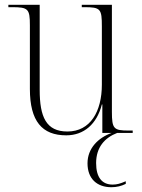

<svg xmlns="http://www.w3.org/2000/svg" viewBox="-20 -556 595 803"><path d="M257 10C331 10 385 -37 406 -119H408V0H447C391 20 346 64 346 127C346 192 386 227 446 227C468 227 488 222 506 213V202C483 212 469 216 451 216C406 216 382 185 382 126C382 60 418 20 470 0H535V-10H518C456 -10 448 -17 448 -88V-536H322V-526H332C401 -526 406 -519 406 -445V-202C406 -90 358 -6 262 -6C173 -6 146 -67 146 -180V-536H15V-526H30C98 -526 105 -519 105 -450V-184C105 -49 156 10 257 10Z"/></svg>

Font: Noto Serif Display SemiCondensed ExtraLight
Style: Regular
Weight: 200
Width: 4
Designer: Monotype Design Team
Foundry: Monotype Imaging Inc.
Version: Version 2.009